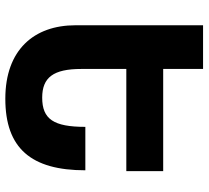

<svg xmlns="http://www.w3.org/2000/svg" viewBox="-50 -704 764 703"><g transform="rotate(90 331.5 -352.0)"><path d="M603 -283H444C444 -167 416 -125 337 -125C263 -125 232 -166 232 -268V-433H606V-568H232V-714H72V-247C72 -95 162 10 341 10C522 10 603 -84 603 -283Z"/></g></svg>

Font: Noto Sans Armenian SemiCondensed Extra
Style: Regular
Weight: 800
Width: 4
Designer: Monotype Design Team
Foundry: Monotype Imaging Inc.
Version: Version 1.901